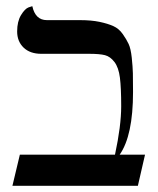

<svg xmlns="http://www.w3.org/2000/svg" viewBox="-20 -598 508 618"><path d="M237.8 -533.2Q273.9 -533.2 300.5 -527.6Q327.1 -522 345 -513.9Q362.8 -505.9 375 -488.5Q387.2 -471.2 394 -456.5Q400.9 -441.9 404.1 -412.4Q407.2 -382.8 407.7 -362.3Q408.2 -341.8 408.2 -301.8Q408.2 -161.6 365.2 -100.1H446.8L423.8 0H20L43.9 -100.1H350.1Q370.1 -192.9 370.1 -255.9Q370.1 -314.9 366 -347.9Q361.8 -380.9 348.4 -398.4Q335 -416 317.9 -420.4Q300.8 -424.8 267.1 -424.8H112.8Q76.7 -424.8 55.9 -444.8Q35.2 -464.8 35.2 -496.8Q35.2 -528.8 47.6 -549.3Q60.1 -569.8 71.8 -574.2L84 -578.1Q93.8 -533.2 130.9 -533.2Z"/></svg>

Font: Linux Biolinum
Style: Bold
Weight: 700
Designer: Philipp H. Poll
Foundry: Philipp H. Poll
Version: Version 1.3.2 ; ttfautohint (v0.9)